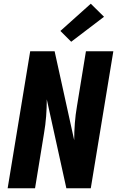

<svg xmlns="http://www.w3.org/2000/svg" viewBox="-20 -1010 640 1030"><path d="M21 0 142 -735H273L378 -258Q378 -303 381.5 -349Q385 -395 393 -441L441 -735H588L467 0H336L231 -477Q231 -432 227.5 -386Q224 -340 216 -294L168 0ZM362 -786 304 -844 467 -990 538 -920Z"/></svg>

Font: Iosevka Aile Heavy Oblique
Style: Regular
Weight: 900
Italic angle: -9°
Designer: Belleve Invis
Foundry: Belleve Invis
Version: Version 31.1.0; ttfautohint (v1.8.4)